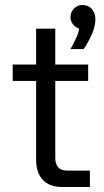

<svg xmlns="http://www.w3.org/2000/svg" viewBox="-20 -751 419 771"><path d="M341 0H231Q179 0 152 -28.5Q125 -57 125 -110V-426H31V-492H125V-636H202V-492H334V-426H202V-117Q202 -66 250 -66H341ZM316 -554H263Q275 -575 285 -596.5Q295 -618 298 -636Q283 -641 273 -653.5Q263 -666 263 -682Q263 -702 277 -716.5Q291 -731 311 -731Q334 -731 348.5 -715Q363 -699 363 -674Q363 -645 348.5 -612.5Q334 -580 316 -554Z"/></svg>

Font: Wix Madefor Text
Style: Regular
Weight: 400
Designer: Dalton Maag Ltd
Foundry: Dalton Maag Ltd
Version: Version 3.100